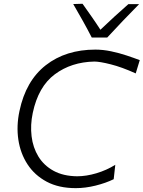

<svg xmlns="http://www.w3.org/2000/svg" viewBox="-20 -989 762 1020"><path d="M382.5 10.5Q292.5 10.5 228.5 -23.5Q164.5 -57.5 126.5 -115.5Q88.5 -173.5 77.5 -247Q66.5 -320.5 83.5 -399.5Q117 -559.5 223.2 -642.5Q329.5 -725.5 487 -725.5Q527 -725.5 570 -716.5Q613 -707.5 652.8 -694.2Q692.5 -681 722.5 -669.5L701 -599Q627 -632.5 568.5 -647.2Q510 -662 481 -662Q359 -659.5 271.2 -594.2Q183.5 -529 154 -389Q140.5 -325 147.8 -265Q155 -205 184 -157.5Q213 -110 264.2 -81.8Q315.5 -53.5 389.5 -52.5Q438 -52.5 492 -68.5Q546 -84.5 592.5 -113.5L584 -37Q542 -16.5 487.8 -3Q433.5 10.5 382.5 10.5ZM467.5 -789.5Q445.5 -832.5 420.2 -877.8Q395 -923 369 -967.5L418.5 -969Q443 -934.5 467 -900.2Q491 -866 513.5 -831Q549.5 -865.5 586.2 -899.2Q623 -933 662 -967H719Q675 -922.5 633 -878.5Q591 -834.5 549.5 -789.5Z"/></svg>

Font: Commissioner Flair Light
Style: Italic
Weight: 300
Italic angle: -12°
Designer: Kostas Bartsokas
Foundry: Kostas Bartsokas
Version: Version 1.000; ttfautohint (v1.8.3)